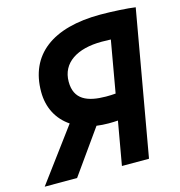

<svg xmlns="http://www.w3.org/2000/svg" viewBox="-124 -796 832 889"><g transform="rotate(-15 292.0 -351.5)"><path d="M343.3 -206.5C359.9 -206.5 374.5 -207 388.2 -208L351.6 0H481.4L603.5 -693.4C568.4 -698.7 491.2 -703.1 436.5 -703.1C205.1 -703.1 79.1 -605 79.1 -428.2C79.1 -352.1 111.8 -291.5 168.9 -252.9L-18.6 0H136.7L286.1 -210.4C304.2 -208 323.2 -206.5 343.3 -206.5ZM410.2 -331.5C395.5 -330.1 380.9 -329.6 363.8 -329.6C274.9 -330.1 214.4 -355 214.4 -440.4C214.4 -530.8 291.5 -580.1 410.2 -580.1C422.9 -580.1 437.5 -579.6 453.6 -579.1Z"/></g></svg>

Font: Cascadia Code
Style: Bold Italic
Weight: 700
Italic angle: -10°
Monospace: yes
Designer: Aaron Bell
Foundry: Saja Typeworks
Version: Version 2404.023